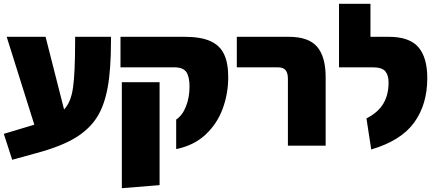

<svg xmlns="http://www.w3.org/2000/svg" viewBox="-30 -764 2291 1007"><path d="M552 -571V-548Q552 -398 534.5 -304Q517 -210 479.5 -150.5Q442 -91 376 -48Q299 2 161 39L34 74L-10 -62L120 -101L150 -110L5 -571H209L306 -190Q342 -227 353 -304.5Q364 -382 364 -548V-571Z M894 -137Q927 -159 945.5 -206Q964 -253 964 -310Q964 -362 947 -386.5Q930 -411 883 -411H602V-571H937Q1022 -571 1072 -549Q1122 -527 1144.5 -481Q1167 -435 1167 -359Q1167 -273 1138 -194Q1109 -115 1048 -58Q987 -1 894 18ZM609 -333H807V207L609 223Z M1480 -351Q1480 -382 1467.5 -396.5Q1455 -411 1425 -411H1212V-571H1484Q1589 -571 1633.5 -518.5Q1678 -466 1678 -359V0H1480Z M1892 -143Q1953 -174 1980.5 -220.5Q2008 -267 2008 -331Q2008 -370 1990.5 -390.5Q1973 -411 1923 -411H1748V-744H1913V-571H2008Q2117 -571 2164 -517Q2211 -463 2211 -354Q2211 -216 2142 -121Q2073 -26 1917 20Z"/></svg>

Font: FiraGO Heavy
Style: Regular
Weight: 900
Designer: bBox Type
Foundry: bBox Type GmbH
Version: Version 1.001